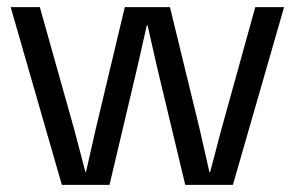

<svg xmlns="http://www.w3.org/2000/svg" viewBox="-20 -520 829 540"><path d="M542 -155 569 -36H571L602 -154L698 -500H779L635 0H501L422 -330L395 -449H393L366 -330L288 0H154L10 -500H92L189 -155L220 -37H222L249 -156L331 -500H458Z"/></svg>

Font: CyStack Display
Style: Regular
Weight: 400
Designer: Weizhong Zhang
Foundry: 本地遙控
Version: Version 1.000;Glyphs 3.1.2 (3151)